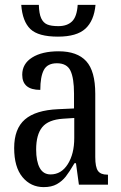

<svg xmlns="http://www.w3.org/2000/svg" viewBox="-20 -756 494 786"><path d="M38 -150Q38 -229 82 -267Q126 -305 218 -309L283 -312V-373Q283 -436 268.5 -466.5Q254 -497 213 -497Q174 -497 159.5 -469.5Q145 -442 145 -388Q71 -388 71 -450Q71 -495 111.5 -520.5Q152 -546 220 -546Q296 -546 333 -505.5Q370 -465 370 -372V-113Q370 -72 381 -56.5Q392 -41 419 -41H422V0H303L291 -88H285Q264 -52 249 -33Q234 -14 212.5 -2Q191 10 159 10Q106 10 72 -31Q38 -72 38 -150ZM284 -191V-273L238 -270Q178 -266 153 -235.5Q128 -205 128 -144Q128 -96 142.5 -69Q157 -42 187 -42Q231 -42 257.5 -84Q284 -126 284 -191ZM67 -736H139Q140 -700 148.5 -681.5Q157 -663 173 -656Q189 -649 219 -649Q255 -649 275 -668.5Q295 -688 298 -736H371Q365 -671 329.5 -638.5Q294 -606 217 -606Q137 -606 104.5 -637Q72 -668 67 -736Z"/></svg>

Font: Noto Serif Cond
Style: Regular
Weight: 400
Width: 3
Designer: Monotype Design Team
Foundry: Monotype Imaging Inc.
Version: Version 1.001